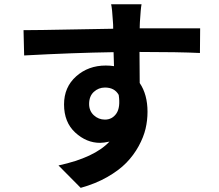

<svg xmlns="http://www.w3.org/2000/svg" viewBox="-20 -823 1040 912"><path d="M403.3 -329.1Q403.3 -295.9 425.8 -275.4Q448.2 -254.9 478.5 -254.9Q512.7 -254.9 532.7 -283.7Q552.7 -312.5 543.9 -372.1Q524.4 -407.2 478.5 -407.2Q448.2 -407.2 425.8 -386.7Q403.3 -366.2 403.3 -329.1ZM930.7 -688.5 929.7 -571.3Q830.1 -576.2 642.6 -576.2Q643.6 -526.4 643.6 -428.7Q680.7 -374 680.7 -292Q680.7 -251 671.4 -211.4Q662.1 -171.9 638.7 -128.9Q615.2 -85.9 580.1 -49.8Q544.9 -13.7 489.3 18.1Q433.6 49.8 363.3 69.3L257.8 -37.1Q428.7 -74.2 500 -150.4Q472.7 -144.5 455.1 -144.5Q390.6 -144.5 337.4 -193.4Q284.2 -242.2 284.2 -327.1Q284.2 -409.2 341.8 -460.4Q399.4 -511.7 482.4 -511.7Q503.9 -511.7 521.5 -508.8L519.5 -575.2Q330.1 -572.3 94.7 -559.6L91.8 -679.7Q158.2 -679.7 325.7 -683.1Q493.2 -686.5 517.6 -686.5Q517.6 -710 516.6 -716.8Q512.7 -784.2 507.8 -802.7H652.3Q648.4 -783.2 644.5 -717.8Q644.5 -714.8 644 -705.1Q643.6 -695.3 643.6 -688.5Z"/></svg>

Font: Nasu
Style: Bold
Weight: 700
Designer: Ryoko NISHIZUKA (kana &amp; ideographs); Paul D. Hunt (Latin, Greek &amp; Cyrillic); Wenlong ZHANG (bopomofo); Sandoll C
Version: Version 2014.1215